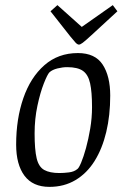

<svg xmlns="http://www.w3.org/2000/svg" viewBox="-20 -720 493 749"><path d="M173 9Q108 9 75.5 -34.5Q43 -78 43 -156Q43 -256 71 -337Q99 -418 153 -465.5Q207 -513 284 -513Q351 -513 380.5 -468Q410 -423 410 -347Q410 -270 394.5 -205Q379 -140 349 -92Q319 -44 274.5 -17.5Q230 9 173 9ZM212 -45Q229 -45 249 -47.5Q269 -50 281 -60Q287 -63 296.5 -85.5Q306 -108 315.5 -142.5Q325 -177 332 -218.5Q339 -260 339 -302Q339 -361 331.5 -395Q324 -429 303.5 -443.5Q283 -458 242 -458Q224 -458 204 -453Q184 -448 173 -438Q165 -430 151 -394.5Q137 -359 126 -307.5Q115 -256 115 -200Q115 -136 123 -102.5Q131 -69 152.5 -57Q174 -45 212 -45ZM288 -546Q282 -546 274.5 -554Q267 -562 255 -577L177 -676L204 -700L299 -615L420 -700L438 -676L337 -583Q312 -560 302.5 -553Q293 -546 288 -546Z"/></svg>

Font: Faustina Light
Style: Italic
Weight: 300
Italic angle: -8°
Designer: Alfonso Garcia
Foundry: http://www.omnibus-type.com
Version: Version 1.200